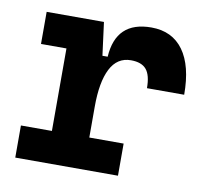

<svg xmlns="http://www.w3.org/2000/svg" viewBox="-64 -597 715 667"><g transform="rotate(10 293.0 -263.5)"><path d="M30.8 0V-113.3H140.1V-404.3H50.3V-517.6H252.4L267.6 -400.9H286.1Q293.9 -527.3 418.5 -527.3Q492.2 -527.3 531.5 -473.1Q570.8 -418.9 570.8 -316.9H439.5Q439.5 -362.8 422.6 -382.8Q405.8 -402.8 368.2 -402.8Q319.8 -402.8 295.9 -356Q272 -309.1 272 -222.7V-113.3H393.1V0Z"/></g></svg>

Font: Caskaydia Cove
Style: Bold
Weight: 700
Monospace: yes
Designer: Aaron Bell
Foundry: Saja Typeworks
Version: Version 4.300; ttfautohint (v1.8.3)